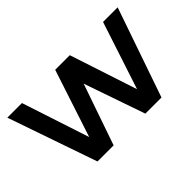

<svg xmlns="http://www.w3.org/2000/svg" viewBox="-83 -805 1078 1078"><g transform="rotate(-45 456.0 -266.0)"><path d="M330 0H202L18 -532H134L266 -130L398 -532H514L646 -130L778 -532H894L710 0H582L456 -364Z"/></g></svg>

Font: Myanmar Khyay
Style: Regular
Weight: 400
Designer: Danh Hong
Foundry: Google Inc.
Version: Version 1.10 March 4, 2015